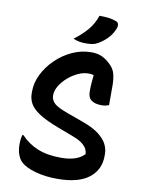

<svg xmlns="http://www.w3.org/2000/svg" viewBox="-101 -999 802 1085"><g transform="rotate(10 300.0 -456.5)"><path d="M371 -720Q409 -720 435 -707Q461 -694 483 -672Q507 -649 514 -619.5Q521 -590 521 -557V-443Q514 -440 503 -437.5Q492 -435 479 -435Q442 -435 421 -450Q400 -465 400 -499Q400 -531 402 -552Q404 -573 406 -595Q394 -599 376 -599Q347 -599 316.5 -585Q286 -571 259.5 -548Q233 -525 216.5 -497.5Q200 -470 200 -443V-438Q202 -414 221 -396.5Q240 -379 298 -358L389 -325Q451 -303 485 -276.5Q519 -250 532.5 -222.5Q546 -195 546 -168V-155Q546 -76 485.5 -29Q425 18 304 18Q233 18 176 1.5Q119 -15 93 -41Q79 -55 70 -79.5Q61 -104 61 -138Q61 -155 63 -168.5Q65 -182 68 -192H74Q114 -149 169.5 -126Q225 -103 304 -103Q397 -103 438 -147V-152Q434 -203 351 -234L261 -268Q187 -296 147.5 -322Q108 -348 93.5 -375Q79 -402 79 -432V-444Q79 -494 103 -542.5Q127 -591 168.5 -631.5Q210 -672 262.5 -696Q315 -720 371 -720ZM380 -931Q412 -931 434 -928Q456 -925 475 -918Q488 -914 491 -903Q494 -892 489 -878Q476 -845 453.5 -821Q431 -797 399 -778Q383 -769 367.5 -766.5Q352 -764 330 -764Q311 -764 293.5 -767Q276 -770 258 -778Q305 -813 335 -849Q365 -885 380 -931Z"/></g></svg>

Font: Recursive Mn Csl St SmB
Style: Regular
Weight: 600
Monospace: yes
Version: Version 1.079;hotconv 1.0.112;makeotfexe 2.5.65598; ttfautoh